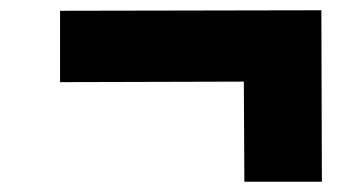

<svg xmlns="http://www.w3.org/2000/svg" viewBox="-20 -504 690 374"><path d="M456 -150 455 -345 97 -344V-483L606 -484L607 -150Z"/></svg>

Font: REM
Style: Bold
Weight: 700
Designer: Octavio Pardo
Foundry: Ashler Design
Version: Version 1.005;gftools[0.9.28]